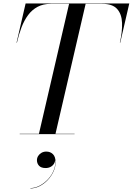

<svg xmlns="http://www.w3.org/2000/svg" viewBox="-20 -770 762 1102"><path d="M203 0 377 -750H472L298 0ZM93 0V-2H408V0ZM75 -525 127 -750H722L670 -525H668Q682.5 -588.5 680.5 -639Q678.5 -689.5 652 -718.8Q625.5 -748 567 -748H272Q228 -748 196 -731Q164 -714 141.5 -683.8Q119 -653.5 103.5 -613Q88 -572.5 77 -525ZM154.5 311.5V309.5Q181.5 309.5 208.8 295Q236 280.5 257.5 256.5Q279 232.5 290 203Q301 173.5 296 143.5H297Q297 158 289.8 169.8Q282.5 181.5 270 188Q257.5 194.5 242 194.5Q216 194.5 204 181.2Q192 168 192 149.5Q192 136.5 199 125.2Q206 114 218.2 107Q230.5 100 245.5 100Q269 100 284 115Q299 130 299 161.5Q299 188.5 286.8 215Q274.5 241.5 253.8 263.5Q233 285.5 207.2 298.5Q181.5 311.5 154.5 311.5Z"/></svg>

Font: Bodoni Moda 96pt
Style: Italic
Weight: 400
Italic angle: -13°
Version: Version 2.004